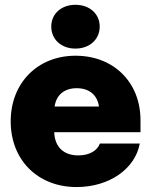

<svg xmlns="http://www.w3.org/2000/svg" viewBox="-20 -756 618 788"><path d="M294.4 11.7C427.7 11.7 534.7 -62.5 553.7 -167H390.1C378.9 -136.7 345.7 -118.2 301.3 -118.2C240.2 -118.2 204.6 -153.8 202.6 -213.4H556.6V-262.7C556.6 -418 446.8 -527.3 290 -527.3C134.3 -527.3 23.9 -415.5 23.9 -257.8C23.9 -100.1 134.3 11.7 294.4 11.7ZM289.6 -556.6C347.7 -556.6 389.2 -594.2 389.2 -647C389.2 -699.2 347.7 -736.3 289.6 -736.3C231.4 -736.3 190.4 -699.2 190.4 -647C190.4 -594.2 231.4 -556.6 289.6 -556.6ZM204.1 -318.8C210.9 -366.2 243.7 -394 294.9 -394C346.2 -394 379.4 -366.2 386.2 -318.8Z"/></svg>

Font: Raveo Display Display ExtraBold
Style: Regular
Weight: 800
Designer: Jakub Foglar, Rasmus Andersson (Inter)
Foundry: Jakubfoglar.com
Version: Version 1.100;Glyphs 3.2.3 (3260)